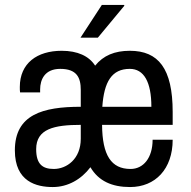

<svg xmlns="http://www.w3.org/2000/svg" viewBox="-20 -743 769 775"><path d="M375 -591 482 -720 481 -723H391L305 -591ZM504 -538C443 -538 397 -519 364 -478C339 -517 293 -538 229 -538C130 -538 60 -488 60 -392C60 -383 60 -376 61 -370H142V-382C142 -422 161 -465 223 -465C290 -465 306 -430 306 -380V-312C153 -312 40 -281 40 -136C40 -9 128 12 193 12C254 12 308 -19 345 -68C378 -12 432 12 505 12C607 12 677 -61 677 -179H596C596 -106 559 -61 507 -61C429 -61 393 -116 392 -239H677V-291C677 -467 619 -538 504 -538ZM504 -465C561 -465 591 -412 591 -312H393C400 -413 431 -465 504 -465ZM306 -239V-183C306 -101 249 -61 197 -61C151 -61 126 -81 126 -141C126 -223 199 -239 306 -239Z"/></svg>

Font: Archivo Narrow
Style: Regular
Weight: 400
Designer: Hector Gatti
Foundry: Omnibus-Type
Version: Version 1.003;PS 001.003;hotconv 1.0.70;makeotf.lib2.5.58329